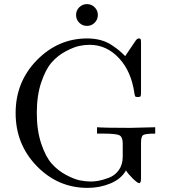

<svg xmlns="http://www.w3.org/2000/svg" viewBox="-20 -892 824 934"><path d="M365.5 -781.5Q350 -797 350 -819Q350 -841 365.5 -856.5Q381 -872 403 -872Q425 -872 440.5 -856.5Q456 -841 456 -819Q456 -797 440.5 -781.5Q425 -766 403 -766Q381 -766 365.5 -781.5ZM404 -705Q439 -705 469 -697Q499 -689 523 -673Q547 -657 559.5 -646.5Q572 -636 589 -619L639 -693Q647 -705 655 -705Q663 -705 664.5 -700.5Q666 -696 666 -681V-444Q666 -428 664 -424Q662 -420 650 -420Q640 -420 638 -423Q636 -426 634 -437Q619 -545 558.5 -609.5Q498 -674 416 -674Q392 -674 365.5 -668.5Q339 -663 300 -642.5Q261 -622 231.5 -588.5Q202 -555 180.5 -491Q159 -427 159 -342Q159 -258 180.5 -193.5Q202 -129 232 -95.5Q262 -62 301.5 -41Q341 -20 369 -14.5Q397 -9 422 -9Q439 -9 459 -12.5Q479 -16 509 -27Q539 -38 558 -64.5Q577 -91 577 -130V-194Q577 -224 562.5 -233Q548 -242 484 -242H452V-273Q488 -270 613 -270Q624 -270 735 -273V-242Q687 -242 676.5 -235Q666 -228 666 -198V-24Q666 -1 657 -1Q649 -1 626 -23.5Q603 -46 593 -63Q569 -21 517 0.5Q465 22 406 22Q262 22 159 -84Q56 -190 56 -342Q56 -494 159.5 -599.5Q263 -705 404 -705Z"/></svg>

Font: CMU Serif
Style: Roman
Weight: 500
Version: Version 0.7.0